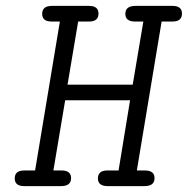

<svg xmlns="http://www.w3.org/2000/svg" viewBox="-20 -631 637 651"><path d="M30 -26Q30 -53 62 -53H99L183 -558H155Q123 -558 123 -584Q123 -611 156 -611H282Q314 -611 314 -585Q314 -558 282 -558H245L209 -344H430L466 -558H438Q405 -558 405 -584Q405 -611 439 -611H565Q597 -611 597 -585Q597 -558 565 -558H528L444 -53Q444 -53 471 -53Q504 -53 504 -27Q504 0 470 0H345Q312 0 312 -26Q312 -53 344 -53H382L421 -291H201L161 -53H189Q221 -53 221 -27Q221 0 187 0H62Q30 0 30 -26Z"/></svg>

Font: CMU Typewriter Text
Style: LightOblique
Weight: 200
Italic angle: -9.46001°
Version: Version 0.7.0